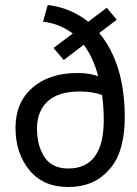

<svg xmlns="http://www.w3.org/2000/svg" viewBox="-20 -763 547 768"><path d="M479 -294Q479 -216 458.5 -156Q438 -96 385.5 -55.5Q333 -15 252 -15Q153 -15 97.5 -82.5Q42 -150 42 -251.5Q42 -353 109.5 -412Q177 -471 290 -471Q338 -471 373 -458Q353 -533 315 -584L235 -523L194 -571L271 -629Q218 -669 152 -676L171 -743Q263 -732 333 -676L407 -732L447 -684L377 -631Q479 -507 479 -294ZM299 -397Q213 -397 170.5 -357.5Q128 -318 128 -249Q128 -180 158 -134.5Q188 -89 253 -89Q395 -89 395 -283Q395 -338 388 -383Q351 -397 299 -397Z"/></svg>

Font: Cherry Swash
Style: Regular
Weight: 400
Designer: Kasatkina Nataliya
Foundry: Nataliya Kasatkina
Version: Version 1.001